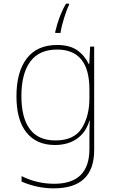

<svg xmlns="http://www.w3.org/2000/svg" viewBox="-20 -783 640 1050"><path d="M98 210V180Q182 222 276 222Q469 222 469 32V-17Q469 -84 471 -123H469Q450 -59 401 -24.5Q352 10 280 10Q180 10 125 -58Q70 -126 70 -257Q70 -390 126.5 -463.5Q183 -537 292 -537Q360 -537 401 -509Q442 -481 466 -432H468L473 -528H495V38Q495 247 274 247Q183 247 98 210ZM469 -246V-294Q469 -512 292 -512Q194 -512 145.5 -446Q97 -380 97 -258Q97 -138 143.5 -76.5Q190 -15 283 -15Q385 -15 427 -81.5Q469 -148 469 -246ZM282 -609Q303 -699 341 -763H358V-757Q346 -734 330.5 -684.5Q315 -635 311 -603H282Z"/></svg>

Font: Noto Sans Mono UI Thin
Style: Regular
Weight: 250
Monospace: yes
Designer: Monotype Design team
Foundry: Monotype Imaging Inc.
Version: Version 1.000